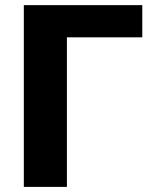

<svg xmlns="http://www.w3.org/2000/svg" viewBox="-20 -731 587 751"><path d="M73.2 0H241.7V-585H536.6V-710.9H73.2Z"/></svg>

Font: Roboto Flex
Style: wght 800 wdth 100 opsz 14.0 GRAD 0.00 slnt 0.00 XTRA 468 XOPQ 96 YOPQ 79 YTLC 514 YTUC 712 YTAS 750 YTDE -203.00 YTFI 738
Weight: 800
Designer: Berlow after Robertson
Foundry: Google
Version: Version 3.100